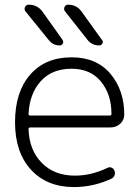

<svg xmlns="http://www.w3.org/2000/svg" viewBox="-20 -796 585 805"><path d="M107.4 -261.7Q99.6 -261.7 99.6 -254.9Q102.5 -168 153.3 -115.2Q206.1 -59.6 293.9 -59.6Q362.3 -59.6 429.7 -91.8Q438.5 -96.7 447.3 -93.3Q456.1 -89.8 460 -80.1Q463.9 -70.3 460 -60.5Q456.1 -50.8 447.3 -46.9Q372.1 -11.7 290 -11.7Q176.8 -11.7 109.9 -84.5Q43 -157.2 43 -283.2Q43 -410.2 106.4 -482.9Q169.9 -555.7 280.3 -555.7Q384.8 -555.7 443.4 -486.3Q501 -417 501 -315.4Q501 -293.9 485.4 -278.3Q467.8 -261.7 443.4 -261.7ZM99.6 -319.3Q99.6 -311.5 107.4 -311.5H439.5Q447.3 -311.5 447.3 -318.4Q447.3 -401.4 402.3 -455.1Q358.4 -507.8 280.3 -507.8Q197.3 -507.8 150.4 -455.1Q104.5 -404.3 99.6 -319.3ZM395.5 -605.5Q366.2 -605.5 347.7 -627.9L252.9 -748Q246.1 -756.8 250.5 -766.6Q254.9 -776.4 265.6 -776.4Q301.8 -776.4 322.3 -747.1L407.2 -628.9Q411.1 -625 411.1 -621.1Q411.1 -617.2 409.2 -613.3Q404.3 -605.5 395.5 -605.5ZM230.5 -605.5Q202.1 -605.5 184.6 -627.9L86.9 -748Q83 -752.9 83 -758.8Q83 -762.7 85 -766.6Q89.8 -776.4 100.6 -776.4Q136.7 -776.4 158.2 -747.1L242.2 -628.9Q245.1 -624 245.1 -620.1Q245.1 -617.2 243.2 -613.3Q239.3 -605.5 230.5 -605.5Z"/></svg>

Font: irohamaru Light
Style: Regular
Weight: 200
Designer: [Source Han Sans]
Ryoko NISHIZUKA  (kana & ideographs); Paul D. Hunt (Latin, Greek & Cyrillic); Wenlong ZHANG  (bopomofo
Version: Version 1.01